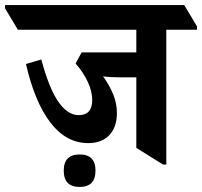

<svg xmlns="http://www.w3.org/2000/svg" viewBox="-78 -645 802 762"><path d="M272 -77Q185 -77 122.5 -158Q60 -239 25 -391L86 -409Q117 -293 154 -240.5Q191 -188 234 -188Q288 -188 288 -248Q288 -283 270 -321Q252 -359 222 -393L246 -437H463V-527H-7L-58 -612V-625H653L704 -540V-527H582V8H569L463 -58V-338H402Q381 -338 363 -339Q345 -340 331 -342Q357 -306 371.5 -270Q386 -234 386 -196Q386 -141 356 -109Q326 -77 272 -77ZM238 97Q175 97 175 32Q175 -32 238 -32Q301 -32 301 32Q301 97 238 97Z"/></svg>

Font: Noto Serif Devanagari SemiCondensed
Style: Bold
Weight: 700
Width: 4
Designer: Universal Thirst, Indian Type Foundry and the Monotype Design Team
Foundry: Monotype Imaging Inc.
Version: Version 2.004; ttfautohint (v1.8.4.7-5d5b)